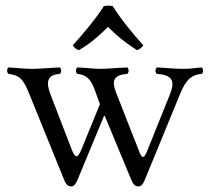

<svg xmlns="http://www.w3.org/2000/svg" viewBox="-20 -655 753 686"><path d="M383 -633C372.2 -635.5 361.7 -635.3 351 -633C322 -587 276 -533 240 -493C246 -484 253 -478 262 -476C301 -498 334 -527 366 -559C396 -528 431 -500 469 -476C478.4 -477.9 487 -486 492 -493C456 -533 412 -586 383 -633ZM194 -391C200 -397 200 -408 194 -414C159 -413 124.7 -409 94 -409C64.3 -409 35 -413 10 -414C4 -408 4 -397 10 -391C55 -386 66 -366 86 -316L211 -8C217 5 224 11 234 11C243 11 249 5 256 -10L353 -244L451 -8C457 5 464 11 474 11C483 11 490 5 496 -9L620 -311C636 -350 652 -388 701 -391C707 -397 707 -408 701 -414C677 -413 668 -409 634 -409C598 -409 575 -413 540 -414C534 -408 534 -397 540 -391C612 -387 599 -349 586 -315L506 -116C496 -92 489 -84 478 -112L396 -321C378 -366 384 -387 435 -391C441 -397 441 -408 435 -414C400 -413 365 -409 339 -409C311 -409 291 -413 256 -414C250 -408 250 -397 256 -391C305 -387 313.2 -348.5 329 -305L337 -283L271 -121C258.5 -90.2 249 -88 237 -119L161 -316C143 -362 148 -388 194 -391Z"/></svg>

Font: Libertinus Serif Display
Style: Regular
Weight: 400
Designer: Philipp H. Poll
Foundry: Khaled Hosny
Version: Version 6.1